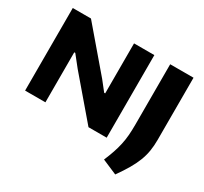

<svg xmlns="http://www.w3.org/2000/svg" viewBox="-184 -1008 1587 1490"><g transform="rotate(30 609.5 -263.0)"><path d="M868 157Q889 107 903.5 64.5Q918 22 927 -19.5Q936 -61 939.5 -104Q943 -147 943 -199V-740H1152V-183Q1152 -130 1144.5 -83.5Q1137 -37 1119 9.5Q1101 56 1072 105.5Q1043 155 1001 214ZM70 -740H233L543 -377L610 -292H619V-740H801V0H638L339 -350L261 -448H252V0H70Z"/></g></svg>

Font: Encode Sans Wide
Style: ExtraBold
Weight: 800
Designer: Pablo Impallari, Andres Torresi
Foundry: Pablo Impallari, Andres Torresi
Version: Version 1.000; ttfautohint (v1.00) -l 8 -r 50 -G 200 -x 14 -